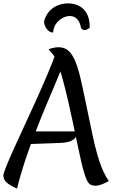

<svg xmlns="http://www.w3.org/2000/svg" viewBox="-25 -1085 690 1138"><path d="M352 -707Q332 -657 303.5 -590.5Q275 -524 243 -447Q211 -370 179.5 -288Q148 -206 121 -124.5Q94 -43 76 33Q44 19 26 6Q8 -7 1.5 -19.5Q-5 -32 -5 -44Q-5 -57 12 -99Q29 -141 57 -203Q85 -265 119.5 -339.5Q154 -414 189.5 -492Q225 -570 256 -643.5Q287 -717 308 -776ZM473 -64Q466 -85 456 -128.5Q446 -172 434 -230.5Q422 -289 408 -354.5Q394 -420 379 -485.5Q364 -551 348.5 -608.5Q333 -666 318 -708Q305 -743 289.5 -761.5Q274 -780 263 -793Q279 -799 294 -802Q309 -805 322 -805Q358 -805 381.5 -783.5Q405 -762 421.5 -721.5Q438 -681 451.5 -623.5Q465 -566 480 -493Q501 -396 519.5 -304Q538 -212 562 -136Q586 -60 620 -12Q600 0 578 8Q556 16 541 16Q510 16 497 -4.5Q484 -25 473 -64ZM167 -306H436Q433 -278 417 -263.5Q401 -249 379.5 -244Q358 -239 337 -238L145 -231ZM507 -921Q500 -915 492.5 -911Q485 -907 477 -907Q462 -907 455 -920Q450 -952 433 -971Q416 -990 389 -990Q367 -990 345 -978Q323 -966 307.5 -944.5Q292 -923 290 -892Q276 -892 263.5 -902Q251 -912 243.5 -927.5Q236 -943 236 -958Q246 -995 267.5 -1018.5Q289 -1042 318 -1053.5Q347 -1065 379 -1065Q411 -1065 440.5 -1051.5Q470 -1038 488.5 -1006.5Q507 -975 507 -921Z"/></svg>

Font: Merienda
Style: Regular
Weight: 400
Designer: Eduardo Rodriguez Tunni
Foundry: Eduardo Rodriguez Tunni
Version: Version 2.001